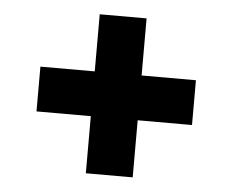

<svg xmlns="http://www.w3.org/2000/svg" viewBox="-41 -655 666 551"><g transform="rotate(5 292.5 -380.0)"><path d="M225 -151V-315.5H68.5V-444.5H225V-609H360V-444.5H516.5V-315.5H360V-151Z"/></g></svg>

Font: Encode Sans Expanded Expanded
Style: Bold
Weight: 700
Width: 7
Designer: Multiple Designers
Foundry: Impallari Type
Version: Version 3.000; ttfautohint (v1.8.3) -l 8 -r 50 -G 200 -x 14 